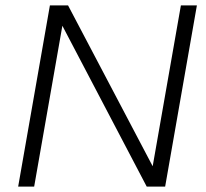

<svg xmlns="http://www.w3.org/2000/svg" viewBox="-20 -688 760 708"><path d="M47 0 164 -668H231L543 -75L647 -668H706L589 0H521L210 -593L106 0Z"/></svg>

Font: Gantari Light
Style: Italic
Weight: 300
Italic angle: -10°
Version: Version 1.000